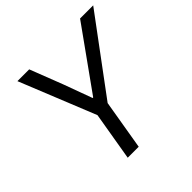

<svg xmlns="http://www.w3.org/2000/svg" viewBox="-179 -856 1014 1014"><g transform="rotate(-45 328.0 -349.0)"><path d="M216 0 262 -272 90 -698H178L249 -515L308 -354H312L558 -698H656L345 -279L298 0Z"/></g></svg>

Font: iA Writer Duo S
Style: Italic
Weight: 400
Italic angle: -9.5°
Designer: Mike Abbink, Paul van der Laan, Pieter van Rosmalen, Oliver Reichenstein
Foundry: Bold Monday and Information Architects Inc.
Version: Version 2.000